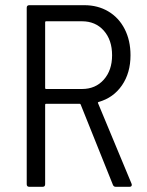

<svg xmlns="http://www.w3.org/2000/svg" viewBox="-20 -720 568 740"><path d="M415 -8 291 -317Q290 -320 287 -320H158Q154 -320 154 -316V-10Q154 0 144 0H93Q83 0 83 -10V-690Q83 -700 93 -700H305Q357 -700 397.5 -676Q438 -652 460.5 -608Q483 -564 483 -507Q483 -439 450 -391Q417 -343 360 -327Q356 -325 358 -322L487 -12L488 -8Q488 0 479 0H426Q418 0 415 -8ZM154 -634V-381Q154 -377 158 -377H296Q348 -377 380 -413Q412 -449 412 -507Q412 -566 380 -602Q348 -638 296 -638H158Q154 -638 154 -634Z"/></svg>

Font: Barlow Semi Condensed
Style: Regular
Weight: 400
Width: 4
Designer: Jeremy Tribby
Foundry: Tribby Type
Version: Version 1.408;December 10, 2018;FontCreator 11.5.0.2430 64-b